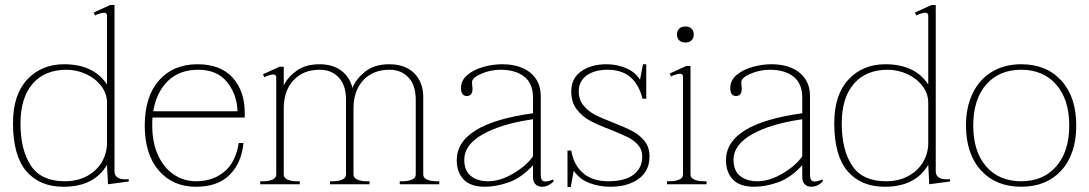

<svg xmlns="http://www.w3.org/2000/svg" viewBox="-20 -737 4357 768"><path d="M32 -245Q32 -358 89 -419Q146 -480 236 -480Q355 -480 408 -399V-674Q408 -686 396 -686Q389 -686 378 -682.5Q367 -679 360 -675L355 -687L421 -717H438V-52Q438 -36 449 -28Q460 -20 478 -20H495V-11L412 0L408 -78Q357 10 234 10Q139 10 85.5 -52Q32 -114 32 -245ZM408 -165V-326Q408 -363 384.5 -393.5Q361 -424 323.5 -441Q286 -458 246 -458Q159 -458 110.5 -402Q62 -346 62 -243Q62 -137 103.5 -74.5Q145 -12 239 -12Q291 -12 329.5 -33.5Q368 -55 388 -90Q408 -125 408 -165Z M590 -267Q589 -257 589 -235Q589 -167 612 -116.5Q635 -66 675 -39Q715 -12 765 -12Q831 -12 877 -50Q923 -88 935 -165H954Q946 -85 898.5 -37.5Q851 10 764 10Q671 10 615 -55Q559 -120 559 -235Q559 -351 616 -415.5Q673 -480 770 -480Q862 -480 910.5 -426.5Q959 -373 959 -285V-267ZM593 -292H930Q928 -359 888.5 -408.5Q849 -458 773 -458Q698 -458 652 -413.5Q606 -369 593 -292Z M1737 -12V0H1579V-12H1590Q1612 -12 1627.5 -18.5Q1643 -25 1643 -39V-338Q1643 -396 1614 -427Q1585 -458 1538 -458Q1472 -458 1433 -416Q1394 -374 1394 -303V-39Q1394 -25 1409.5 -18.5Q1425 -12 1447 -12H1458V0H1300V-12H1311Q1333 -12 1348.5 -18.5Q1364 -25 1364 -39V-338Q1364 -396 1335 -427Q1306 -458 1259 -458Q1193 -458 1154 -416Q1115 -374 1115 -303V-39Q1115 -25 1130.5 -18.5Q1146 -12 1168 -12H1179V0H1021V-12H1032Q1054 -12 1069.5 -18.5Q1085 -25 1085 -39V-427Q1085 -439 1073 -439Q1066 -439 1055 -435.5Q1044 -432 1037 -428L1032 -440L1098 -470H1115V-395Q1131 -429 1167 -454.5Q1203 -480 1258 -480Q1311 -480 1345 -454.5Q1379 -429 1390 -385Q1403 -420 1440 -450Q1477 -480 1537 -480Q1601 -480 1637 -444Q1673 -408 1673 -348V-39Q1673 -25 1688.5 -18.5Q1704 -12 1726 -12Z M1807 -96Q1807 -242 2112 -284V-347Q2112 -403 2077 -430.5Q2042 -458 1982 -458Q1942 -458 1905 -442Q1868 -426 1868 -408Q1868 -403 1869 -395.5Q1870 -388 1870 -382Q1870 -353 1847 -353Q1824 -353 1824 -385Q1824 -416 1850 -437.5Q1876 -459 1914 -469.5Q1952 -480 1988 -480Q2060 -480 2101.5 -446Q2143 -412 2143 -353V-40Q2143 -25 2147 -18Q2151 -11 2162 -11Q2172 -11 2194 -19V-11Q2173 10 2148 10Q2132 10 2122 0Q2112 -10 2112 -28V-76Q2065 -25 2014.5 -7.5Q1964 10 1920 10Q1862 10 1834.5 -19Q1807 -48 1807 -96ZM2112 -112V-260Q1986 -242 1911.5 -200Q1837 -158 1837 -98Q1837 -55 1863 -33.5Q1889 -12 1933 -12Q1981 -12 2034 -43.5Q2087 -75 2112 -112Z M2250 -135H2265Q2275 -76 2313 -44Q2351 -12 2413 -12Q2480 -12 2514.5 -38.5Q2549 -65 2549 -111Q2549 -138 2532.5 -157Q2516 -176 2491.5 -188Q2467 -200 2423 -218Q2372 -237 2340.5 -254Q2309 -271 2287 -299.5Q2265 -328 2265 -371Q2265 -424 2305 -452Q2345 -480 2406 -480Q2447 -480 2484 -464.5Q2521 -449 2540 -418L2552 -480H2565V-342H2550Q2521 -458 2411 -458Q2358 -458 2326.5 -435Q2295 -412 2295 -372Q2295 -338 2314 -315Q2333 -292 2360 -278Q2387 -264 2434 -246Q2482 -227 2510.5 -212Q2539 -197 2558.5 -172.5Q2578 -148 2578 -111Q2578 -53 2534.5 -21.5Q2491 10 2421 10Q2377 10 2337.5 -5Q2298 -20 2275 -54L2263 11H2250Z M2688 -599Q2688 -614 2697 -622.5Q2706 -631 2722 -631Q2737 -631 2746 -622.5Q2755 -614 2755 -599Q2755 -584 2746 -575.5Q2737 -567 2722 -567Q2706 -567 2697 -575.5Q2688 -584 2688 -599ZM2648 -12H2659Q2681 -12 2696.5 -18.5Q2712 -25 2712 -39V-430Q2712 -442 2700 -442Q2693 -442 2682 -438.5Q2671 -435 2664 -431L2659 -443L2725 -473H2742V-39Q2742 -25 2757.5 -18.5Q2773 -12 2795 -12H2806V0H2648Z M2884 -96Q2884 -242 3189 -284V-347Q3189 -403 3154 -430.5Q3119 -458 3059 -458Q3019 -458 2982 -442Q2945 -426 2945 -408Q2945 -403 2946 -395.5Q2947 -388 2947 -382Q2947 -353 2924 -353Q2901 -353 2901 -385Q2901 -416 2927 -437.5Q2953 -459 2991 -469.5Q3029 -480 3065 -480Q3137 -480 3178.5 -446Q3220 -412 3220 -353V-40Q3220 -25 3224 -18Q3228 -11 3239 -11Q3249 -11 3271 -19V-11Q3250 10 3225 10Q3209 10 3199 0Q3189 -10 3189 -28V-76Q3142 -25 3091.5 -7.5Q3041 10 2997 10Q2939 10 2911.5 -19Q2884 -48 2884 -96ZM3189 -112V-260Q3063 -242 2988.5 -200Q2914 -158 2914 -98Q2914 -55 2940 -33.5Q2966 -12 3010 -12Q3058 -12 3111 -43.5Q3164 -75 3189 -112Z M3317 -245Q3317 -358 3374 -419Q3431 -480 3521 -480Q3640 -480 3693 -399V-674Q3693 -686 3681 -686Q3674 -686 3663 -682.5Q3652 -679 3645 -675L3640 -687L3706 -717H3723V-52Q3723 -36 3734 -28Q3745 -20 3763 -20H3780V-11L3697 0L3693 -78Q3642 10 3519 10Q3424 10 3370.5 -52Q3317 -114 3317 -245ZM3693 -165V-326Q3693 -363 3669.5 -393.5Q3646 -424 3608.5 -441Q3571 -458 3531 -458Q3444 -458 3395.5 -402Q3347 -346 3347 -243Q3347 -137 3388.5 -74.5Q3430 -12 3524 -12Q3576 -12 3614.5 -33.5Q3653 -55 3673 -90Q3693 -125 3693 -165Z M3844 -235Q3844 -310 3871.5 -365.5Q3899 -421 3949 -450.5Q3999 -480 4065 -480Q4166 -480 4225.5 -414.5Q4285 -349 4285 -235Q4285 -121 4225.5 -55.5Q4166 10 4065 10Q3964 10 3904 -55.5Q3844 -121 3844 -235ZM4257 -235Q4257 -339 4205 -398.5Q4153 -458 4065 -458Q3976 -458 3924.5 -398.5Q3873 -339 3873 -235Q3873 -131 3924.5 -71.5Q3976 -12 4065 -12Q4153 -12 4205 -71.5Q4257 -131 4257 -235Z"/></svg>

Font: Taviraj Thin
Style: Regular
Weight: 250
Designer: Katatrad Team
Foundry: CadsonDemak
Version: Version 1.001